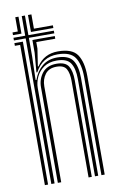

<svg xmlns="http://www.w3.org/2000/svg" viewBox="-90 -850 563 901"><g transform="rotate(-10 192.0 -400.0)"><path d="M79.8 0V-693.8H23.8V-706.5H79.8V-800H95V-706.5H216.2V-693.8H95V-606.2L91.8 -493.2H95.8Q109.5 -532.8 138.1 -556.5Q166.8 -580.2 209.8 -580Q263.5 -579.5 283.4 -550.6Q303.2 -521.8 303.2 -465.8V0H287.8V-464Q287.8 -513.2 270.5 -539.8Q253.2 -566.2 204.5 -566.2Q167.8 -566.2 143.5 -549.4Q119.2 -532.5 107.2 -506.9Q95.2 -481.2 95.2 -454.8V0ZM23.8 -719.2V-732H49V-800H64.2V-719.2ZM109.5 -719.2V-800H125.8V-732H216.2V-719.2ZM49 0V-668.2H23.8V-681H64.2V0ZM318.5 0V-466.8Q318.5 -528 296.8 -561Q275 -594 213.5 -594Q141.2 -594 106 -527.8H101.8L109.5 -620.5V-681H216.2V-668.2H125.8V-636.8L113.2 -554H116.5Q151.8 -607.5 218 -607.5Q285.8 -607.5 309.9 -571.8Q334 -536 334 -469.2V0ZM110.8 0V-456Q110.8 -493.8 133.2 -522.6Q155.8 -551.5 201.2 -551.5Q243 -551.5 257.8 -528.1Q272.5 -504.8 272.5 -461.5V0H257.2V-460.8Q257.2 -496 245.8 -516.9Q234.2 -537.8 199.2 -537.8Q162.5 -537.8 144.6 -514Q126.8 -490.2 126.8 -457.2V0Z"/></g></svg>

Font: Big Shoulders Inline Display Medium
Style: Regular
Weight: 500
Designer: Patric King
Foundry: XO Type Co
Version: Version 1.000